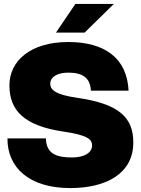

<svg xmlns="http://www.w3.org/2000/svg" viewBox="-20 -946 717 978"><path d="M338 12C518 12 659 -60 659 -220C659 -347 588 -417 372 -448C261 -464 236 -489 236 -520C236 -554 272 -576 328 -576C400 -576 440 -550 443 -484H635C627 -652 511 -732 328 -732C134 -732 28 -635 28 -511C28 -382 105 -305 302 -276C432 -257 449 -234 449 -205C449 -168 409 -144 348 -144C277 -144 215 -157 214 -241H18C17 -93 128 12 338 12ZM265 -780H411L560 -926H364Z"/></svg>

Font: Aspekta 900
Style: Regular
Weight: 900
Designer: Ivo Dolenc
Version: Version 2.000